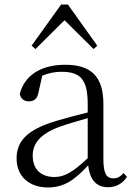

<svg xmlns="http://www.w3.org/2000/svg" viewBox="-20 -811 591 845"><path d="M455 13C490 13 519 -2 539 -33L524 -49C508 -32 496 -26 479 -26C450 -26 435 -45 435 -111V-354C435 -476 379 -526 267 -526C160 -526 88 -479 67 -398C71 -377 85 -365 107 -365C130 -365 145 -376 150 -407L166 -478C195 -490 223 -495 250 -495C330 -495 366 -466 366 -354V-316C321 -305 272 -292 228 -279C100 -241 53 -190 53 -114C53 -31 113 14 190 14C262 14 307 -18 368 -83C375 -23 402 13 455 13ZM392 -595 408 -610 279 -791H249L119 -610L136 -595L264 -722ZM366 -115C300 -52 262 -32 220 -32C162 -32 124 -64 124 -126C124 -179 156 -221 242 -253C279 -266 323 -279 366 -291Z"/></svg>

Font: Noto Serif TC Light
Style: Regular
Weight: 300
Designer: Ryoko NISHIZUKA 西塚涼子 (kana & ideographs); Frank Grießhammer (Latin, Greek & Cyrillic); Wenlong ZHANG 张文龙 (bopomofo); San
Foundry: Adobe
Version: Version 2.001;hotconv 1.1.0;makeotfexe 2.6.0